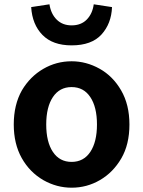

<svg xmlns="http://www.w3.org/2000/svg" viewBox="-20 -859 666 893"><path d="M182 -21Q118 -58 81 -124Q44 -190 44 -280Q44 -372 82 -439Q120 -503 181 -538.5Q242 -574 313 -574Q381 -574 443 -539.5Q505 -505 543.5 -438.5Q582 -372 582 -280Q582 -187 544 -122Q506 -57 445 -21.5Q384 14 313 14Q244 14 182 -21ZM431 -280Q431 -361 400 -407.5Q369 -454 313 -454Q257 -454 226 -407.5Q195 -361 195 -280Q195 -199 226 -152.5Q257 -106 313 -106Q369 -106 400 -152.5Q431 -199 431 -280ZM125 -826 210 -839Q217 -794 244 -767.5Q271 -741 313 -741Q357 -741 383.5 -768Q410 -795 416 -839L501 -826Q498 -749 452 -698.5Q406 -648 313 -648Q225 -648 177.5 -696.5Q130 -745 125 -826Z"/></svg>

Font: Merged Yaku Han JP
Style: Bold
Weight: 700
Designer: Ryoko NISHIZUKA 西塚涼子 (kana, bopomofo & ideographs); Paul D. Hunt (Latin, Greek & Cyrillic); Sandoll Communications 산돌커뮤니
Foundry: Adobe
Version: Version 2.004